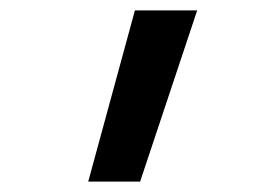

<svg xmlns="http://www.w3.org/2000/svg" viewBox="-20 -172 540 370"><path d="M150 178 240 -152H360L250 178Z"/></svg>

Font: Iosevka Curly Semibold
Style: Regular
Weight: 600
Monospace: yes
Designer: Belleve Invis
Foundry: Belleve Invis
Version: Version 22.1.2; ttfautohint (v1.8.4)